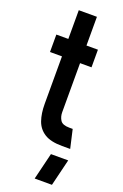

<svg xmlns="http://www.w3.org/2000/svg" viewBox="-174 -761 654 1024"><g transform="rotate(20 152.5 -249.0)"><path d="M170 213 207 61H305L268 213ZM248 0Q183 0 147.5 -22.5Q112 -45 98 -85Q84 -125 84 -179V-449H16V-548H84V-711H187V-548H252V-448H187V-170Q187 -144 199.5 -124.5Q212 -105 251 -105H270L294 0Z"/></g></svg>

Font: Stick No Bills SemiBold
Style: Regular
Weight: 600
Designer: Kosala Senevirathne, Siva Puranthara, Lasantha Premarathna, Tharique Azeez
Foundry: mooniak
Version: Version 2.000